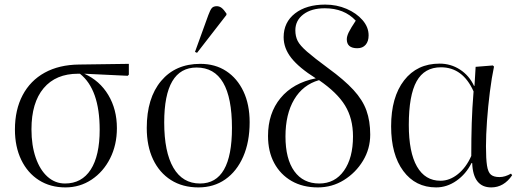

<svg xmlns="http://www.w3.org/2000/svg" viewBox="-20 -802 2267 836"><path d="M265 14Q199 14 149.5 -17.5Q100 -49 72.5 -106Q45 -163 45 -238Q45 -324 78.5 -387.5Q112 -451 174.5 -485.5Q237 -520 324 -521L541 -524V-477L536 -472L347 -481Q414 -451 451.5 -388.5Q489 -326 489 -244Q489 -171 459.5 -112.5Q430 -54 379 -20Q328 14 265 14ZM263 -3Q336 -3 375 -63.5Q414 -124 414 -237Q414 -413 328 -481H320Q223 -481 170 -418Q117 -355 117 -239Q117 -169 135.5 -115.5Q154 -62 187 -32.5Q220 -3 263 -3Z M844 14Q775 14 724.5 -18Q674 -50 646.5 -108Q619 -166 619 -245Q619 -375 681.5 -449.5Q744 -524 852 -524Q917 -524 965 -492.5Q1013 -461 1040 -404Q1067 -347 1067 -270Q1067 -184 1039 -120Q1011 -56 961 -21Q911 14 844 14ZM851 -3Q990 -3 990 -245Q990 -508 836 -508Q695 -508 695 -269Q695 -140 735 -71.5Q775 -3 851 -3ZM838 -572 829 -576 887 -736Q895 -758 902 -766.5Q909 -775 924 -775Q935 -775 944.5 -768Q954 -761 966 -743V-737Z M1364 14Q1298 14 1249.5 -14Q1201 -42 1174 -92Q1147 -142 1147 -210Q1147 -309 1201.5 -375Q1256 -441 1355 -461Q1282 -507 1248.5 -549.5Q1215 -592 1215 -640Q1215 -705 1264.5 -743.5Q1314 -782 1396 -782Q1446 -782 1489 -763.5Q1532 -745 1558.5 -714.5Q1585 -684 1585 -648Q1585 -622 1572 -607Q1559 -592 1536 -592Q1490 -592 1490 -631Q1490 -644 1498.5 -661.5Q1507 -679 1529 -712Q1479 -766 1394 -766Q1336 -766 1301 -739.5Q1266 -713 1266 -670Q1266 -644 1276 -624Q1286 -604 1317 -577Q1348 -550 1409 -505Q1479 -454 1519 -410.5Q1559 -367 1575.5 -321Q1592 -275 1592 -216Q1592 -154 1560.5 -102Q1529 -50 1477.5 -18Q1426 14 1364 14ZM1370 -3Q1438 -3 1477.5 -58.5Q1517 -114 1517 -208Q1517 -286 1482.5 -342.5Q1448 -399 1369 -453Q1299 -433 1261 -369Q1223 -305 1223 -208Q1223 -110 1261.5 -56.5Q1300 -3 1370 -3Z M1879 14Q1789 14 1736 -57.5Q1683 -129 1683 -252Q1683 -379 1739.5 -452Q1796 -525 1894 -525Q1943 -525 1983 -499Q2023 -473 2044 -428H2046L2051 -511L2126 -517L2131 -512Q2121 -465 2113 -402Q2105 -339 2100.5 -276Q2096 -213 2096 -165Q2096 -110 2100.5 -81Q2105 -52 2117.5 -41.5Q2130 -31 2155 -31Q2179 -31 2205 -46L2210 -39Q2174 14 2119 14Q2040 14 2036 -92H2033Q2009 -44 1967.5 -15Q1926 14 1879 14ZM1898 -15Q1938 -15 1974 -44Q2010 -73 2032 -123Q2032 -201 2034 -265.5Q2036 -330 2042 -404Q1995 -509 1900 -509Q1828 -509 1794 -448Q1760 -387 1760 -258Q1760 -139 1795.5 -77Q1831 -15 1898 -15Z"/></svg>

Font: Literata 72pt Light
Style: Regular
Weight: 300
Designer: Latin by Veronika Burian and Jose Scaglione. Greek by Irene Vlachou. Cyrillic by Vera Evstafieva.
Foundry: TypeTogether
Version: Version 3.002